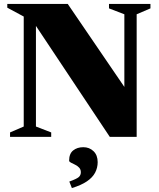

<svg xmlns="http://www.w3.org/2000/svg" viewBox="-20 -695 806 975"><path d="M100.5 -52.5V-611L17 -656V-675H324L659 -184L611.5 -171V-622.5L533.5 -652.5V-675H744V-652.5L674 -622.5V0H537.5L135.5 -604L162.5 -620.5V-52.5L240 -22.5V0H31V-22.5ZM332 227Q369.5 213.5 380 204.2Q390.5 195 390.5 179.5Q390.5 165.5 381.8 156.2Q373 147 361 141.2Q349 135.5 340 130.8Q331 126 331 121Q331 85.5 351.5 69Q372 52.5 403 52.5Q434 52.5 455 72.8Q476 93 476 128.5Q476 157 463 181.8Q450 206.5 421.2 226Q392.5 245.5 345 260Z"/></svg>

Font: Newsreader 24pt ExtraBold
Style: Regular
Weight: 800
Designer: Hugues Gentile
Foundry: Production Type
Version: Version 1.003